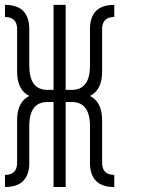

<svg xmlns="http://www.w3.org/2000/svg" viewBox="-20 -752 577 772"><path d="M341.8 -487.8Q341.8 -390.6 268.6 -390.6H244.1V-732.4H195.3V0H244.1V-341.8H268.6Q340.3 -341.8 341.8 -248.5V-90.3Q345.7 0 439.5 0V-48.8Q390.6 -48.8 390.6 -97.7V-268.6Q390.6 -341.8 341.8 -366.2Q390.6 -390.6 390.6 -463.9V-634.8Q390.6 -683.6 439.5 -683.6V-732.4Q341.8 -732.4 341.8 -634.8ZM97.7 -634.8Q97.7 -732.4 0 -732.4V-683.6Q48.8 -683.6 48.8 -634.8V-463.9Q48.8 -390.6 97.7 -366.2Q48.8 -341.8 48.8 -268.6V-97.7Q48.8 -48.8 0 -48.8V0Q93.8 0 97.7 -90.3V-248.5Q99.1 -341.8 170.9 -341.8H195.3V0H244.1V-732.4H195.3V-390.6H170.9Q97.7 -390.6 97.7 -487.8Z"/></svg>

Font: Daray
Style: Regular
Weight: 400
Designer: Maxim Raikov
Foundry: Maxim Raikov
Version: Version 1.00 May 24, 2021, initial release